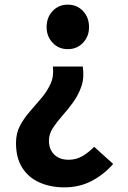

<svg xmlns="http://www.w3.org/2000/svg" viewBox="-20 -594 554 828"><path d="M258 214Q198 214 150.5 193Q103 172 76 129.5Q49 87 49 23Q49 -20 66.5 -52.5Q84 -85 109.5 -114Q135 -143 159 -171.5Q183 -200 198 -232.5Q213 -265 208 -307H337Q344 -259 331 -221.5Q318 -184 295.5 -153Q273 -122 249 -95Q225 -68 208 -42Q191 -16 191 13Q191 38 201.5 56.5Q212 75 231 85Q250 95 276 95Q309 95 336 79Q363 63 386 39L468 113Q429 158 376 186Q323 214 258 214ZM272 -382Q233 -382 207 -409.5Q181 -437 181 -477Q181 -519 207 -546.5Q233 -574 272 -574Q312 -574 338 -546.5Q364 -519 364 -477Q364 -437 338 -409.5Q312 -382 272 -382Z"/></svg>

Font: Noto Sans JP Thin
Style: Bold
Weight: 700
Version: Version 2.004-H2;hotconv 1.0.118;makeotfexe 2.5.65603